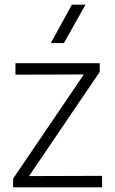

<svg xmlns="http://www.w3.org/2000/svg" viewBox="-20 -800 492 820"><path d="M416 0H36V-37L338 -482L46 -481V-530H406V-493L104 -48L416 -49ZM253 -616H197L287 -780H345Z"/></svg>

Font: Tanohe Sans Light
Style: Regular
Weight: 300
Designer: Village Type and Design LLC & Cristiano Sobral
Foundry: Cooper Hewitt Smithsonian Design Museum
Version: Version 1.00;September 29, 2021;FontCreator 13.0.0.2655 64-b